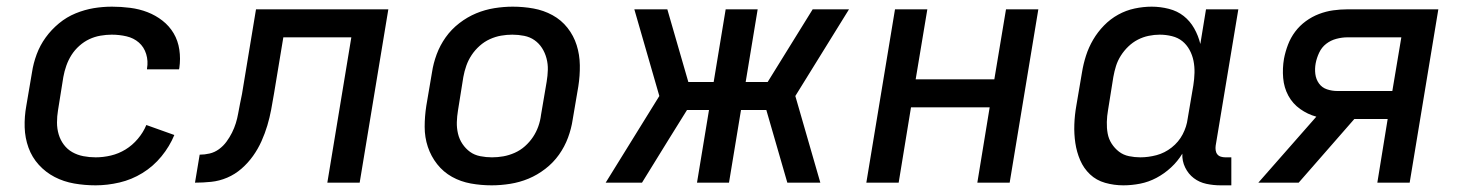

<svg xmlns="http://www.w3.org/2000/svg" viewBox="-20 -548 4390 576"><path d="M267 8Q234 8 202.5 2.5Q171 -3 144 -17Q117 -31 96.5 -53.5Q76 -76 65.5 -105Q55 -134 54 -166Q53 -198 59 -231L76 -331Q80 -358 90 -385Q100 -412 117 -435.5Q134 -459 157 -478Q180 -497 207 -508Q234 -519 261 -523.5Q288 -528 316 -528Q343 -528 370.5 -524.5Q398 -521 422.5 -511.5Q447 -502 467.5 -486Q488 -470 501 -448Q514 -426 518 -399Q522 -372 518 -344L517 -340H421V-342Q425 -365 418.5 -386Q412 -407 396.5 -420.5Q381 -434 359.5 -439Q338 -444 315 -444Q299 -444 281.5 -441Q264 -438 248 -430.5Q232 -423 218 -410.5Q204 -398 194.5 -383Q185 -368 179 -351Q173 -334 170 -317L154 -217Q151 -199 151 -180.5Q151 -162 156 -145Q161 -128 171.5 -114Q182 -100 197 -91.5Q212 -83 230 -79.5Q248 -76 267 -76Q290 -76 313 -81.5Q336 -87 356.5 -99.5Q377 -112 393.5 -131.5Q410 -151 419 -173L503 -143Q489 -109 464.5 -79Q440 -49 407.5 -29Q375 -9 338.5 -0.5Q302 8 267 8Z M565 0 579 -84Q594 -84 609 -87.5Q624 -91 637 -100.5Q650 -110 659.5 -123Q669 -136 676 -150Q683 -164 687.5 -178.5Q692 -193 694.5 -207.5Q697 -222 700 -236.5Q703 -251 706 -266L748 -520H1145L1059 0H962L1034 -436H830L802 -267Q798 -243 793.5 -219Q789 -195 782 -171.5Q775 -148 764.5 -124.5Q754 -101 739 -80Q724 -59 704.5 -42Q685 -25 661.5 -15Q638 -5 613.5 -2.5Q589 0 565 0Z M1455 8Q1423 8 1392.5 2.5Q1362 -3 1336 -17.5Q1310 -32 1291.5 -55.5Q1273 -79 1263.5 -107.5Q1254 -136 1254 -167.5Q1254 -199 1259 -231L1276 -331Q1280 -358 1290 -385Q1300 -412 1317 -436Q1334 -460 1358 -478.5Q1382 -497 1408.5 -508Q1435 -519 1463 -523.5Q1491 -528 1518 -528Q1550 -528 1580.5 -522.5Q1611 -517 1637.5 -502.5Q1664 -488 1682.5 -464.5Q1701 -441 1710 -412.5Q1719 -384 1719.5 -352.5Q1720 -321 1715 -289L1698 -189Q1694 -162 1684 -135Q1674 -108 1657 -84Q1640 -60 1616 -41.5Q1592 -23 1565.5 -12Q1539 -1 1510.5 3.5Q1482 8 1455 8ZM1456 -76Q1473 -76 1490 -79Q1507 -82 1524 -89.5Q1541 -97 1555 -109.5Q1569 -122 1579 -137Q1589 -152 1595 -169Q1601 -186 1603 -203L1620 -303Q1623 -321 1623.5 -338.5Q1624 -356 1619.5 -373Q1615 -390 1606 -404Q1597 -418 1583.5 -427.5Q1570 -437 1552.5 -440.5Q1535 -444 1517 -444Q1500 -444 1483 -441Q1466 -438 1449.5 -430.5Q1433 -423 1419 -410.5Q1405 -398 1395 -383Q1385 -368 1379 -351Q1373 -334 1370 -317L1354 -217Q1351 -199 1350.5 -181.5Q1350 -164 1354 -147Q1358 -130 1367.5 -116Q1377 -102 1390 -92.5Q1403 -83 1420.5 -79.5Q1438 -76 1456 -76Z M1797 0 1958 -260 1883 -520H1982L2045 -302H2121L2157 -520H2253L2217 -302H2283L2418 -520H2527L2366 -260L2441 0H2342L2279 -218H2203L2167 0H2071L2107 -218H2041L1985 -128L1906 0Z M2579 0 2665 -520H2762L2727 -310H2963L2998 -520H3095L3009 0H2912L2949 -226H2713L2676 0Z M3350 8Q3322 8 3295.5 0.5Q3269 -7 3250 -25Q3231 -43 3220.5 -67.5Q3210 -92 3206 -119Q3202 -146 3203 -174.5Q3204 -203 3209 -231L3226 -331Q3230 -356 3238 -381Q3246 -406 3259.5 -429Q3273 -452 3292 -471.5Q3311 -491 3334.5 -504Q3358 -517 3384 -522.5Q3410 -528 3435 -528Q3461 -528 3486.5 -521.5Q3512 -515 3531 -500Q3550 -485 3562.5 -463Q3575 -441 3581 -416L3598 -520H3695L3627 -111Q3626 -104 3627 -97Q3628 -90 3632 -85Q3636 -80 3642.5 -78Q3649 -76 3656 -76H3674V8H3642Q3620 8 3599 3.5Q3578 -1 3561.5 -13.5Q3545 -26 3535.5 -45.5Q3526 -65 3527 -87Q3513 -64 3493 -45.5Q3473 -27 3449.5 -14.5Q3426 -2 3400.5 3Q3375 8 3350 8ZM3401 -76Q3425 -76 3449.5 -82.5Q3474 -89 3495 -105.5Q3516 -122 3528 -145Q3540 -168 3543 -192L3560 -292Q3563 -311 3563.5 -329.5Q3564 -348 3560.5 -365.5Q3557 -383 3548.5 -398.5Q3540 -414 3527 -424.5Q3514 -435 3496 -439.5Q3478 -444 3459 -444Q3443 -444 3426 -440.5Q3409 -437 3393.5 -429Q3378 -421 3365 -408.5Q3352 -396 3342.5 -381Q3333 -366 3328 -350Q3323 -334 3320 -317L3304 -217Q3301 -200 3300.5 -182Q3300 -164 3303 -147.5Q3306 -131 3315 -117Q3324 -103 3337 -93Q3350 -83 3367 -79.5Q3384 -76 3401 -76Z M3755 0 3929 -198Q3903 -205 3880.5 -221Q3858 -237 3845 -261Q3832 -285 3829.5 -314Q3827 -343 3832 -372Q3836 -393 3844 -414Q3852 -435 3865.5 -453Q3879 -471 3897.5 -484.5Q3916 -498 3937 -506Q3958 -514 3979.5 -517Q4001 -520 4022 -520H4295L4209 0H4112L4143 -191H4043L3932 -64L3876 0ZM3992 -275H4157L4184 -436H4022Q4006 -436 3989 -431.5Q3972 -427 3958.5 -416.5Q3945 -406 3937.5 -390Q3930 -374 3927 -358Q3924 -342 3926 -326Q3928 -310 3937 -297.5Q3946 -285 3961 -280Q3976 -275 3992 -275Z"/></svg>

Font: Iosevka Custom Medium
Style: Italic
Weight: 500
Italic angle: -9°
Designer: Belleve Invis
Foundry: Belleve Invis
Version: Version 27.0.1